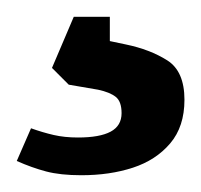

<svg xmlns="http://www.w3.org/2000/svg" viewBox="-20 -20 240 229"><path d="M77 189Q52 189 35 184.5Q18 180 0 172L17 133Q31 138 44 141Q57 144 73 144Q99 144 112 137Q125 130 125 115Q125 101 118 95.5Q111 90 97 87L62 81L42 61L68 0H111V29L130 33Q159 39 179.5 52Q200 65 200 99Q200 131 183 151Q166 171 138.5 180Q111 189 77 189Z"/></svg>

Font: Faustina Medium
Style: Regular
Weight: 500
Designer: Alfonso Garcia
Foundry: http://www.omnibus-type.com
Version: Version 1.200